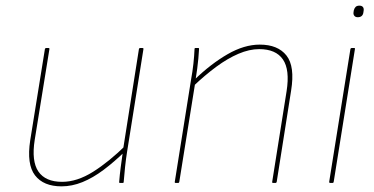

<svg xmlns="http://www.w3.org/2000/svg" viewBox="-20 -648 1325 680"><path d="M198 12Q134 12 104 -27Q74 -66 87 -151L139 -474Q140 -478 144 -478H151Q156 -478 155 -474L103 -153Q91 -77 116 -40.5Q141 -4 200 -4Q253 -4 309.5 -39.5Q366 -75 427 -135L424 -113Q385 -75 347 -46.5Q309 -18 272 -3Q235 12 198 12ZM405 0Q404 0 403 -0.5Q402 -1 402 -3Q404 -29 407.5 -55.5Q411 -82 415 -110L416 -119L472 -474Q473 -477 474 -477.5Q475 -478 477 -478H484Q489 -478 488 -474L430 -110Q426 -85 423 -57Q420 -29 418 -3Q418 0 415 0Z M948 0Q943 0 944 -4L995 -325Q1007 -401 982 -437.5Q957 -474 898 -474Q863 -474 824.5 -457.5Q786 -441 746 -411.5Q706 -382 665 -343L668 -365Q727 -422 786 -456Q845 -490 900 -490Q964 -490 994.5 -451.5Q1025 -413 1011 -327L960 -4Q959 0 955 0ZM603 0Q598 0 599 -4L657 -368Q662 -395 665 -422.5Q668 -450 669 -475Q669 -478 672 -478H682Q684 -478 684.5 -477.5Q685 -477 685 -475Q684 -458 682.5 -440.5Q681 -423 678.5 -405Q676 -387 673 -368L672 -359L615 -4Q614 -1 613 -0.5Q612 0 610 0Z M1150 0Q1145 0 1146 -5L1221 -474Q1222 -478 1226 -478H1233Q1235 -478 1236.5 -477.5Q1238 -477 1237 -474L1162 -5Q1161 -1 1160 -0.5Q1159 0 1157 0ZM1247 -587Q1239 -587 1235 -592Q1231 -597 1232 -604L1233 -611Q1235 -619 1239.5 -623.5Q1244 -628 1253 -628Q1261 -628 1265 -623.5Q1269 -619 1268 -611L1267 -604Q1266 -596 1261 -591.5Q1256 -587 1247 -587Z"/></svg>

Font: Sofia Sans Hairline
Style: Italic
Weight: 1
Italic angle: -9°
Designer: Botio Nikoltchev, Ani Petrova
Foundry: lettersoup
Version: Version 4.102